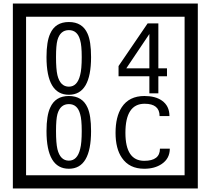

<svg xmlns="http://www.w3.org/2000/svg" viewBox="-20 -980 1195 1090"><path d="M1103 90H53V-960H1103ZM1028 15V-885H128V15ZM497 -656Q497 -442 371 -442Q244 -442 244 -656Q244 -744 265 -789Q294 -855 371 -855Q448 -855 477 -789Q497 -745 497 -656ZM444 -656Q444 -723 435 -752Q420 -809 371 -809Q322 -809 306 -752Q298 -723 298 -656Q298 -587 306 -553Q322 -488 371 -488Q419 -488 435 -554Q444 -587 444 -656ZM928 -547H879V-450H828V-547H653V-605L818 -847H879V-592H928ZM828 -592V-787L697 -592ZM497 -236Q497 -22 371 -22Q244 -22 244 -236Q244 -324 265 -369Q294 -435 371 -435Q448 -435 477 -369Q497 -325 497 -236ZM444 -236Q444 -303 435 -332Q420 -389 371 -389Q322 -389 306 -332Q298 -303 298 -236Q298 -167 306 -133Q322 -68 371 -68Q419 -68 435 -134Q444 -167 444 -236ZM944 -136Q944 -80 898 -49Q858 -22 799 -22Q714 -22 672 -84Q636 -136 636 -226Q636 -317 671 -371Q713 -435 800 -435Q862 -435 899 -409Q942 -379 942 -321H886Q886 -391 801 -391Q692 -391 692 -226Q692 -67 799 -67Q888 -67 888 -136Z"/></svg>

Font: Unicode BMP Fallback SIL
Style: Regular
Weight: 400
Foundry: NRSI, SIL International
Version: Version 5.1 Based on Unicode 5.1